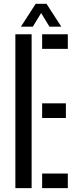

<svg xmlns="http://www.w3.org/2000/svg" viewBox="-20 -978 401 998"><path d="M59.9 0V-800H144.4V0ZM199 0V-76H332.5V0ZM199 -364.8V-440.8H322.5V-364.8ZM199 -724V-800H332.5V-724ZM88.7 -839.4 165.5 -958.1H221.8L298.6 -839.4H237L193.8 -910.2L150.7 -839.4Z"/></svg>

Font: Big Shoulders Stencil Text SC Thin
Style: Regular
Weight: 100
Designer: Patric King
Foundry: XO Type Co
Version: Version 2.001